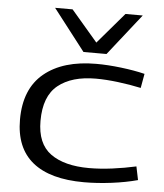

<svg xmlns="http://www.w3.org/2000/svg" viewBox="-55 -839 766 897"><g transform="rotate(5 327.5 -390.0)"><path d="M49 -256Q49 -400 137.5 -473Q226 -546 382 -546Q436 -546 498.5 -538.5Q561 -531 610 -519L598 -452Q547 -463 490 -470Q433 -477 386 -477Q273 -477 209 -425.5Q145 -374 145 -258Q145 -151 209.5 -104.5Q274 -58 390 -58Q442 -58 499 -65.5Q556 -73 610 -85L623 -22Q568 -7 501 1.5Q434 10 372 10Q213 10 131 -56.5Q49 -123 49 -256ZM578 -790 425 -596H317L167 -790H249L373 -645L497 -790Z"/></g></svg>

Font: Georama Extended
Style: Regular
Weight: 400
Width: 7
Designer: Jean-Baptiste Levee
Foundry: Production Type
Version: Version 1.000